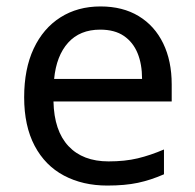

<svg xmlns="http://www.w3.org/2000/svg" viewBox="-20 -566 604 596"><path d="M292 -546Q361 -546 410.5 -516Q460 -486 486.5 -431.5Q513 -377 513 -304V-251H146Q148 -160 192.5 -112.5Q237 -65 317 -65Q368 -65 407.5 -74.5Q447 -84 489 -102V-25Q448 -7 408 1.5Q368 10 313 10Q237 10 178.5 -21Q120 -52 87.5 -113.5Q55 -175 55 -264Q55 -352 84.5 -415Q114 -478 167.5 -512Q221 -546 292 -546ZM291 -474Q228 -474 191.5 -433.5Q155 -393 148 -321H421Q421 -367 407 -401Q393 -435 364.5 -454.5Q336 -474 291 -474Z"/></svg>

Font: lguzrati85
Style: Book
Weight: 400
Designer: Jelle Bosma - Monotype Design Team, Universal Thirst
Foundry: Monotype Imaging Inc.
Version: Version 2.106